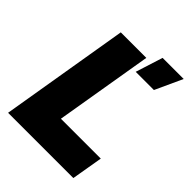

<svg xmlns="http://www.w3.org/2000/svg" viewBox="-216 -872 984 984"><g transform="rotate(45 276.5 -379.5)"><path d="M18 0 135 -700H320L231 -170H520L491 0ZM332 -611 379 -759H532L464 -611Z"/></g></svg>

Font: Figtree Black
Style: Italic
Weight: 900
Italic angle: -9.5°
Foundry: Erik Kennedy
Version: Version 2.001;gftools[0.9.30]